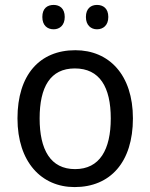

<svg xmlns="http://www.w3.org/2000/svg" viewBox="-20 -750 610 780"><path d="M152 -681C152 -647 172 -631 198 -631C222 -631 243 -647 243 -681C243 -716 222 -730 198 -730C172 -730 152 -716 152 -681ZM329 -681C329 -647 350 -631 374 -631C399 -631 420 -647 420 -681C420 -716 399 -730 374 -730C350 -730 329 -716 329 -681ZM520 -269C520 -446 423 -546 286 -546C141 -546 51 -446 51 -269C51 -91 149 10 283 10C428 10 520 -91 520 -269ZM141 -269C141 -396 184 -472 284 -472C385 -472 430 -396 430 -269C430 -142 385 -63 285 -63C185 -63 141 -142 141 -269Z"/></svg>

Font: Noto Sans Thai
Style: Regular
Weight: 400
Designer: Monotype Design Team
Foundry: Monotype Imaging Inc.
Version: Version 1.901